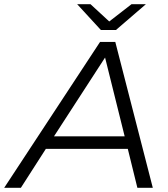

<svg xmlns="http://www.w3.org/2000/svg" viewBox="-70 -901 807 921"><path d="M-50 0 410 -700H483L663 0H589L543 -187H150L30 0ZM189 -247H528L434 -625ZM414 -757 300 -881H364L454 -798L561 -881H630L486 -757Z"/></svg>

Font: Montserrat
Style: Italic
Weight: 400
Italic angle: -11.3°
Designer: Julieta Ulanovsky
Foundry: Julieta Ulanovsky
Version: Version 9.000; ttfautohint (v1.8.4.7-5d5b)